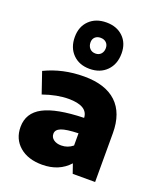

<svg xmlns="http://www.w3.org/2000/svg" viewBox="-149 -901 847 1006"><g transform="rotate(20 275.0 -398.0)"><path d="M268 -547Q210 -547 174.5 -583Q139 -619 139 -678Q139 -736 175 -771Q211 -806 270 -806Q328 -806 363.5 -771.5Q399 -737 399 -680Q399 -620 363 -583.5Q327 -547 268 -547ZM270 -633Q289 -633 300.5 -645.5Q312 -658 312 -678Q312 -697 300 -708.5Q288 -720 268 -720Q249 -720 237.5 -709Q226 -698 226 -680Q226 -659 238 -646Q250 -633 270 -633ZM206 10Q127 10 80 -30.5Q33 -71 33 -138Q33 -216 105 -254Q177 -292 330 -296Q327 -362 220 -362Q156 -362 79 -335L39 -452Q138 -500 257 -500Q376 -500 437.5 -442Q499 -384 499 -272V0H374L356 -52Q300 10 206 10ZM207 -163Q207 -143 223.5 -131Q240 -119 266 -119Q302 -119 330 -142V-210Q263 -208 235 -197Q207 -186 207 -163Z"/></g></svg>

Font: Cantarell Extra Bold
Style: Regular
Weight: 800
Designer: Dave Crossland, Nikolaus Waxweiler, Florian Fecher, Jacques Le Bailly, Eben Sorkin, Alexei Vanyashin, Alexios Zavras, Em
Version: Version 0.303